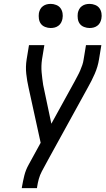

<svg xmlns="http://www.w3.org/2000/svg" viewBox="-20 -967 543 987"><path d="M170 0H92L93 -7Q98 -36 105 -64.5Q112 -93 127 -120L189 -233L127 -516Q119 -551 115 -587.5Q111 -624 117 -662L129 -735H208L196 -662Q191 -628 194 -595Q197 -562 202 -530L244 -331L364 -549Q371 -563 378.5 -576.5Q386 -590 392 -604Q398 -618 403 -632.5Q408 -647 410 -662L422 -735H501L489 -662Q483 -624 467 -587.5Q451 -551 431 -516L228 -147L195 -86Q185 -67 179.5 -47Q174 -27 171 -7ZM440 -823Q426 -823 412 -828.5Q398 -834 390 -845Q382 -856 380 -870.5Q378 -885 380 -900Q382 -910 387 -919.5Q392 -929 401 -935.5Q410 -942 420 -944.5Q430 -947 441 -947Q455 -947 469 -941.5Q483 -936 491 -925Q499 -914 501.5 -899.5Q504 -885 501 -870Q499 -860 494 -850.5Q489 -841 480 -834.5Q471 -828 461 -825.5Q451 -823 440 -823ZM240 -823Q226 -823 212 -828.5Q198 -834 190 -845Q182 -856 180 -870.5Q178 -885 180 -900Q182 -910 187 -919.5Q192 -929 201 -935.5Q210 -942 220 -944.5Q230 -947 241 -947Q255 -947 269 -941.5Q283 -936 291 -925Q299 -914 301.5 -899.5Q304 -885 301 -870Q299 -860 294 -850.5Q289 -841 280 -834.5Q271 -828 261 -825.5Q251 -823 240 -823Z"/></svg>

Font: Iosevka Term Curly
Style: Italic
Weight: 400
Italic angle: -9°
Designer: Belleve Invis
Foundry: Belleve Invis
Version: Version 32.3.0